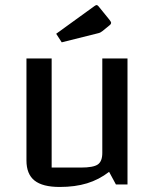

<svg xmlns="http://www.w3.org/2000/svg" viewBox="-20 -732 616 762"><path d="M486 -500V0H440L413 -50Q373 -19 325.5 -4.5Q278 10 217 10Q149 10 117 -15.5Q85 -41 85 -95V-500H185V-67H301Q351 -67 368.5 -79.5Q386 -92 386 -125V-500ZM225 -564 203 -598 355 -708Q361 -712 363 -712Q367 -712 371 -707L414 -654Q421 -645 421 -642Q421 -636 414 -631L387 -609Q382 -605 378 -603Q374 -601 365 -599Z"/></svg>

Font: Changa ExtraLight
Style: Regular
Weight: 400
Version: Version 3.002; ttfautohint (v1.8.2)